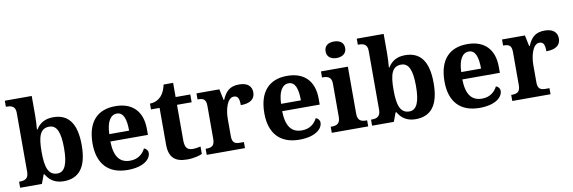

<svg xmlns="http://www.w3.org/2000/svg" viewBox="-54 -1205 4926 1651"><g transform="rotate(-10 2408.5 -380.0)"><path d="M397 10C530 10 602 -76 602 -270C602 -463 531 -548 401 -548C325 -548 280 -515 251 -468H246C249 -496 252 -553 252 -589V-760H17V-707H23C65 -707 100 -697 100 -640V-123C100 -62 62 -53 24 -53H17V0H207L236 -78H243C272 -26 320 10 397 10ZM355 -65C275 -65 252 -138 252 -270C252 -408 275 -474 354 -474C421 -474 448 -407 448 -271C448 -138 421 -65 355 -65Z M955 10C1099 10 1158 -52 1158 -104C1158 -126 1143 -142 1124 -148C1101 -102 1058 -65 990 -65C900 -65 853 -123 850 -257H1178V-308C1178 -467 1089 -549 944 -549C786 -549 696 -453 696 -265C696 -91 785 10 955 10ZM1025 -321H852C855 -427 890 -484 946 -484C1003 -484 1025 -423 1025 -321Z M1475 10C1537 10 1585 -5 1606 -15V-80C1585 -75 1561 -71 1535 -71C1488 -71 1469 -98 1469 -158V-468H1597V-536H1469V-660H1386C1376 -615 1360 -582 1340 -561C1320 -539 1285 -519 1242 -519V-468H1317V-148C1317 -31 1373 10 1475 10Z M1646 0H1980V-53H1948C1908 -53 1878 -61 1878 -120V-273C1878 -350 1903 -453 1962 -453C1999 -453 2009 -425 2009 -370C2088 -370 2134 -399 2134 -460C2134 -511 2101 -548 2025 -548C1943 -548 1907 -511 1876 -440H1871L1851 -536H1651V-483H1654C1698 -483 1725 -474 1725 -415V-125C1725 -62 1695 -53 1650 -53H1646Z M2455 10C2599 10 2658 -52 2658 -104C2658 -126 2643 -142 2624 -148C2601 -102 2558 -65 2490 -65C2400 -65 2353 -123 2350 -257H2678V-308C2678 -467 2589 -549 2444 -549C2286 -549 2196 -453 2196 -265C2196 -91 2285 10 2455 10ZM2525 -321H2352C2355 -427 2390 -484 2446 -484C2503 -484 2525 -423 2525 -321Z M2892 -626C2939 -626 2978 -649 2978 -698C2978 -749 2939 -770 2892 -770C2844 -770 2807 -749 2807 -698C2807 -649 2844 -626 2892 -626ZM2738 0H3056V-53H3044C3004 -53 2973 -67 2973 -124V-536H2738V-483H2750C2789 -483 2821 -469 2821 -416V-124C2821 -67 2791 -53 2750 -53H2738Z M3470 10C3603 10 3675 -76 3675 -270C3675 -463 3604 -548 3474 -548C3398 -548 3353 -515 3324 -468H3319C3322 -496 3325 -553 3325 -589V-760H3090V-707H3096C3138 -707 3173 -697 3173 -640V-123C3173 -62 3135 -53 3097 -53H3090V0H3280L3309 -78H3316C3345 -26 3393 10 3470 10ZM3428 -65C3348 -65 3325 -138 3325 -270C3325 -408 3348 -474 3427 -474C3494 -474 3521 -407 3521 -271C3521 -138 3494 -65 3428 -65Z M4028 10C4172 10 4231 -52 4231 -104C4231 -126 4216 -142 4197 -148C4174 -102 4131 -65 4063 -65C3973 -65 3926 -123 3923 -257H4251V-308C4251 -467 4162 -549 4017 -549C3859 -549 3769 -453 3769 -265C3769 -91 3858 10 4028 10ZM4098 -321H3925C3928 -427 3963 -484 4019 -484C4076 -484 4098 -423 4098 -321Z M4314 0H4648V-53H4616C4576 -53 4546 -61 4546 -120V-273C4546 -350 4571 -453 4630 -453C4667 -453 4677 -425 4677 -370C4756 -370 4802 -399 4802 -460C4802 -511 4769 -548 4693 -548C4611 -548 4575 -511 4544 -440H4539L4519 -536H4319V-483H4322C4366 -483 4393 -474 4393 -415V-125C4393 -62 4363 -53 4318 -53H4314Z"/></g></svg>

Font: Noto Serif Telugu
Style: Bold
Weight: 700
Designer: Jelle Bosma - Monotype Design Team
Foundry: Monotype Imaging Inc.
Version: Version 2.005